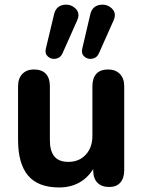

<svg xmlns="http://www.w3.org/2000/svg" viewBox="-20 -798 614 828"><path d="M57.9 -195.1V-425.8Q57.9 -460.3 76.6 -479.4Q95.2 -498.4 126.1 -498.4Q160.2 -498.4 177.7 -479.8Q195.1 -461.1 195.1 -425.8V-193.5Q195.1 -146.4 214.7 -123.1Q234.2 -99.9 274.7 -99.9Q321 -99.9 349.8 -130.8Q378.5 -161.7 378.5 -212.6V-425.8Q378.5 -461.1 395.6 -479.8Q412.6 -498.4 446.7 -498.4Q477.6 -498.4 496.7 -479.4Q515.7 -460.3 515.7 -425.8V-64Q515.7 -29.7 498.9 -10.6Q482 8.4 451.3 8.4Q418 8.4 400 -10.2Q381.9 -28.9 381.9 -64V-134.3L396.5 -98.1Q374.9 -45.7 333.4 -17.7Q292 10.4 235.2 10.4Q144.6 10.4 101.2 -40.7Q57.9 -91.8 57.9 -195.1ZM334.7 -588.1 369.5 -736.8Q377.7 -770.7 408.6 -776.6Q439.6 -782.5 461.9 -761.9Q484.1 -741.4 469.5 -709.3L406.1 -567Q397.3 -548 377.5 -544.7Q357.8 -541.4 343.6 -554.1Q329.5 -566.8 334.7 -588.1ZM177.7 -588.1 213.3 -736.8Q221.5 -770.7 252 -776.6Q282.6 -782.5 304.9 -761.9Q327.1 -741.4 312.5 -709.3L249.1 -567Q240.3 -548 220.5 -544.7Q200.8 -541.4 186.7 -554.1Q172.5 -566.8 177.7 -588.1Z"/></svg>

Font: SN Pro Thin
Style: Regular
Weight: 200
Designer: Tobias Whetton
Foundry: Supernotes
Version: Version 1.003;Glyphs 3.3 (3324)